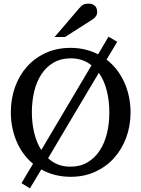

<svg xmlns="http://www.w3.org/2000/svg" viewBox="-20 -948 771 1047"><path d="M479 -591.8Q456.5 -610.4 428.2 -620.1Q399.9 -629.9 366.2 -629.9Q312 -629.9 272 -606.4Q231.9 -583 205.6 -542.7Q179.2 -502.4 166.5 -449Q153.8 -395.5 153.8 -335.9Q153.8 -276.4 166.5 -223.6Q179.2 -170.9 205.1 -129.9ZM576.2 -334Q576.2 -398.9 562 -454.6Q547.9 -510.3 519 -550.8Q458.5 -449.2 387.5 -330.1Q316.4 -210.9 242.2 -85Q266.1 -63 296.1 -51Q326.2 -39.1 363.8 -39.1Q418 -39.1 457.8 -63Q497.6 -86.9 523.9 -127.2Q550.3 -167.5 563.2 -220.9Q576.2 -274.4 576.2 -334ZM691.9 -335Q691.9 -262.2 668.5 -198.2Q645 -134.3 602.3 -86.7Q559.6 -39.1 499.5 -11.5Q439.5 16.1 366.2 16.1Q320.8 16.1 280.3 5.9Q239.7 -4.4 205.1 -23.9Q189.5 2.4 174.1 27.8Q158.7 53.2 143.1 79.1L97.2 50.8L160.2 -55.2Q131.3 -78.6 108.9 -109.1Q86.4 -139.6 71 -175.5Q55.7 -211.4 47.4 -251.7Q39.1 -292 39.1 -335.9Q39.1 -409.2 62 -473.1Q85 -537.1 127.4 -584.7Q169.9 -632.3 230.2 -659.7Q290.5 -687 365.2 -687Q407.2 -687 445.1 -677.7Q482.9 -668.5 515.1 -651.9L571.8 -748L619.1 -720.2Q606.4 -698.2 591.6 -673.8Q576.7 -649.4 561 -623Q592.3 -599.1 616.5 -567.9Q640.6 -536.6 657.5 -499.8Q674.3 -462.9 683.1 -421.1Q691.9 -379.4 691.9 -335ZM509.8 -883.3Q509.8 -869.6 503.2 -859.9Q496.6 -850.1 486.8 -843.3L334.5 -746.1H277.8L410.6 -901.4Q416.5 -907.7 421.4 -912.8Q426.3 -918 432.1 -921.4Q438 -924.8 445.6 -926.5Q453.1 -928.2 463.9 -928.2Q477.1 -928.2 485.8 -924.1Q494.6 -919.9 500 -913.6Q505.4 -907.2 507.6 -899.2Q509.8 -891.1 509.8 -883.3Z"/></svg>

Font: Charis SIL
Style: Regular
Weight: 400
Foundry: SIL International
Version: Version 4.112